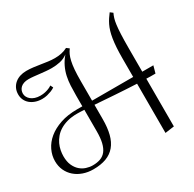

<svg xmlns="http://www.w3.org/2000/svg" viewBox="-199 -1048 1291 1276"><g transform="rotate(-30 446.5 -410.0)"><path d="M717.3 29.8V-348.1Q630.4 -352.1 549.8 -357.7Q469.2 -363.3 401.9 -368.2V-258.8Q401.9 -192.9 389.4 -144.3Q377 -95.7 350.1 -63.5Q323.2 -31.2 281.7 -15.6Q240.2 0 182.1 0Q141.1 0 105.5 -12.5Q69.8 -24.9 43.5 -47.9Q17.1 -70.8 2.2 -103Q-12.7 -135.3 -12.7 -174.8Q-12.7 -217.8 6.8 -258.5Q26.4 -299.3 64.2 -330.6Q102.1 -361.8 158 -380.9Q213.9 -399.9 287.1 -399.9H327.1V-481.9Q327.1 -521 328.9 -556.9Q330.6 -592.8 337.9 -626.5Q345.2 -660.2 360.4 -691.9Q375.5 -723.6 401.9 -754.9Q375 -734.9 343.5 -728Q312 -721.2 279.3 -721.2Q256.8 -721.2 234.1 -723.4Q211.4 -725.6 189.5 -728Q167.5 -730.5 146.7 -732.7Q126 -734.9 106.9 -734.9Q86.4 -734.9 71.3 -729.7Q56.2 -724.6 46.4 -715.6Q36.6 -706.5 31.7 -694.8Q26.9 -683.1 26.9 -669.9Q26.9 -656.7 33.2 -644.3Q39.6 -631.8 51.8 -621.8Q64 -611.8 81.8 -606Q99.6 -600.1 122.1 -600.1Q142.6 -600.1 159.2 -604Q175.8 -607.9 187.5 -612.8Q201.2 -618.2 211.9 -626L222.2 -605Q209 -596.2 192.9 -589.8Q179.2 -584.5 160.9 -579.8Q142.6 -575.2 122.1 -575.2Q93.8 -575.2 70.8 -583.3Q47.9 -591.3 31.5 -605.2Q15.1 -619.1 6.1 -638.4Q-2.9 -657.7 -2.9 -680.2Q-2.9 -706.5 6.8 -726.8Q16.6 -747.1 33.4 -761.2Q50.3 -775.4 73 -782.7Q95.7 -790 122.1 -790Q148.9 -790 175.3 -786.6Q201.7 -783.2 227.8 -779.1Q253.9 -774.9 279.5 -771.5Q305.2 -768.1 330.1 -768.1Q355 -768.1 378.9 -772.7Q402.8 -777.3 427.2 -790L447.3 -774.9Q436 -760.3 427.7 -742.2Q419.4 -724.1 413.6 -698.2Q407.7 -672.4 404.8 -636.5Q401.9 -600.6 401.9 -549.8V-399.9H717.3V-540Q717.3 -587.4 719.7 -624.3Q722.2 -661.1 726.8 -690.2Q731.4 -719.2 738.3 -741.9Q745.1 -764.6 754.2 -783.2Q763.2 -801.8 773.9 -817.9Q784.7 -834 796.9 -850.1L816.9 -835Q809.6 -819.8 804 -802Q798.3 -784.2 794.7 -756.1Q791 -728 789.1 -685.8Q787.1 -643.6 787.1 -580.1V-399.9H872.1L856.9 -345.2Q839.8 -345.2 822 -345.2Q804.2 -345.2 787.1 -346.2V20ZM191.9 -24.9Q225.6 -24.9 251 -34.2Q276.4 -43.5 293.2 -64.9Q310.1 -86.4 318.6 -121.6Q327.1 -156.7 327.1 -209V-373Q312 -374 297.6 -374.5Q283.2 -375 272 -375Q229.5 -375 196.8 -366Q164.1 -356.9 139.6 -341.8Q115.2 -326.7 98.4 -306.6Q81.5 -286.6 71.3 -264.4Q61 -242.2 56.6 -219Q52.2 -195.8 52.2 -174.8Q52.2 -133.8 64.9 -105.2Q77.6 -76.7 97.7 -58.8Q117.7 -41 142.6 -33Q167.5 -24.9 191.9 -24.9Z"/></g></svg>

Font: Rochester
Style: Regular
Weight: 400
Version: Version 1.006